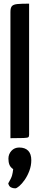

<svg xmlns="http://www.w3.org/2000/svg" viewBox="-20 -755 217 1049"><path d="M37 0V-690Q37 -713 45.5 -722Q54 -731 76 -733Q98 -735 139 -735V-19Q139 -9 135 -5.5Q131 -2 109.5 -1Q88 0 37 0ZM63 274Q50 274 39.5 268.5Q29 263 25 247Q42 218 46 203Q50 188 52 169Q37 159 31.5 145Q26 131 26 112Q26 87 42.5 69Q59 51 85 51Q117 51 134 68.5Q151 86 151 120Q151 150 140.5 178Q130 206 115 227.5Q100 249 85.5 261.5Q71 274 63 274Z"/></svg>

Font: Yanone Kaffeesatz SemiBold
Style: Regular
Weight: 600
Designer: Yanone (Cyrillic: Daniel Pouzeot, Huerta Tipografica, and Cyreal)
Foundry: Yanone
Version: Version 2.003